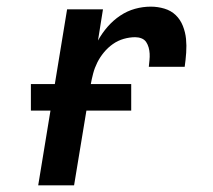

<svg xmlns="http://www.w3.org/2000/svg" viewBox="-20 -558 640 578"><path d="M95 0 182 -530H290L275 -436Q287 -458 304 -477.5Q321 -497 342 -511Q363 -525 386.5 -531.5Q410 -538 434 -538Q455 -538 475 -532Q495 -526 509 -512.5Q523 -499 530.5 -480Q538 -461 540 -441Q542 -421 540.5 -399.5Q539 -378 536 -357H428Q429 -367 430 -377Q431 -387 430.5 -396.5Q430 -406 427.5 -415Q425 -424 420 -431.5Q415 -439 406 -442.5Q397 -446 387 -446Q370 -446 352.5 -441Q335 -436 320 -425.5Q305 -415 293 -400.5Q281 -386 273 -370Q265 -354 260.5 -337Q256 -320 253 -303L203 0ZM375 -225H73V-305H375Z"/></svg>

Font: Iosevka Curly SmBdEx
Style: Italic
Weight: 600
Width: 7
Italic angle: -9°
Monospace: yes
Designer: Belleve Invis
Foundry: Belleve Invis
Version: Version 11.1.0; ttfautohint (v1.8.3)